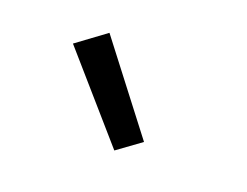

<svg xmlns="http://www.w3.org/2000/svg" viewBox="-57 -911 613 476"><g transform="rotate(20 250.0 -673.0)"><path d="M274 -538 87 -752 163 -808 336 -583Z"/></g></svg>

Font: Iosevka Curly Medium
Style: Regular
Weight: 500
Monospace: yes
Designer: Belleve Invis
Foundry: Belleve Invis
Version: Version 22.1.2; ttfautohint (v1.8.4)